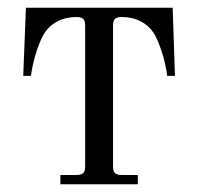

<svg xmlns="http://www.w3.org/2000/svg" viewBox="-20 -476 512 496"><path d="M40 -280H60C60 -280 66 -334 90 -382C105 -411 134 -432 178 -432C194 -432 200 -426 200 -410V-46C200 -30 194 -24 178 -24H136V0H336V-24H294C278 -24 272 -30 272 -46V-410C272 -426 278 -432 294 -432C338 -432 367 -411 382 -382C406 -334 412 -280 412 -280H432L426 -456H47Z"/></svg>

Font: Old Standard
Style: Regular
Weight: 400
Designer: Alexey Kryukov <alexios@thessalonica.org.ru>
Version: Version 2.0